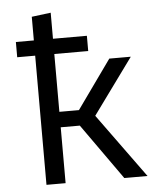

<svg xmlns="http://www.w3.org/2000/svg" viewBox="-54 -815 723 862"><g transform="rotate(-5 307.5 -384.0)"><path d="M547.7 -540 365.6 -289.7 575.9 0H471.3L292.8 -251.8H206.7V0H120.5V-582.1H39.5V-650.8H120.5V-757.4L206.7 -768.2V-650.8H359.5V-582.1H206.7V-321.5H294.9L450.8 -540Z"/></g></svg>

Font: Fira Code Fixed
Style: Regular
Weight: 400
Monospace: yes
Designer: Carrois Corporate, Edenspiekermann AG, Nikita Prokopov
Foundry: Carrois Corporate, Edenspiekermann AG, Nikita Prokopov
Version: Version 5.002